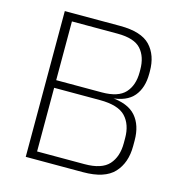

<svg xmlns="http://www.w3.org/2000/svg" viewBox="-98 -726 763 813"><g transform="rotate(15 284.0 -319.5)"><path d="M112 0V-34.5H335.5Q410.5 -34.5 441.8 -69.2Q473 -104 473 -163V-185.5Q473 -245 440.8 -279.2Q408.5 -313.5 328 -313.5H114V-347H327.5Q399 -347 429.5 -380.2Q460 -413.5 460 -470.5V-482Q460 -538.5 430.5 -571.5Q401 -604.5 327 -604.5H111.5V-639H329.5Q422.5 -639 461.8 -597.8Q501 -556.5 501 -486V-475Q501 -413 469.8 -376Q438.5 -339 370 -334L368 -336.5Q446 -331.5 480.2 -292.2Q514.5 -253 514.5 -186V-161.5Q514.5 -88 473.5 -44Q432.5 0 338 0ZM87 0V-639H127.5V0Z"/></g></svg>

Font: Anek Gurmukhi ExtraLight
Style: Regular
Weight: 250
Designer: Sarang Kulkarni (Gurmukhi), Yesha Goshar (Latin)
Foundry: Ek Type
Version: Version 1.003